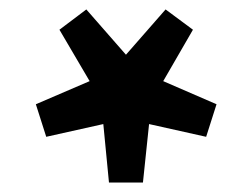

<svg xmlns="http://www.w3.org/2000/svg" viewBox="-20 -789 534 407"><path d="M389 -726 326 -617 439 -568 417 -499 296 -526 283 -402H211L199 -526L78 -499L56 -568L170 -617L106 -726L163 -769L247 -673L331 -769Z"/></svg>

Font: Nebula Sans Semibold
Style: Regular
Weight: 600
Designer: Paul D. Hunt for Adobe (as Source Sans)
Foundry: Nebula Entertainment & Broadcasting LLC
Version: Version 1.010